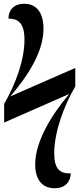

<svg xmlns="http://www.w3.org/2000/svg" viewBox="-20 -780 420 1020"><path d="M270 220C331 220 355 181 356 141C299 143 268 119 268 34C268 -81 323 -225 380 -321V-419L35 -268C136 -386 211 -510 211 -628C211 -710 176 -760 109 -760C48 -760 25 -721 25 -681C78 -681 110 -656 110 -569C110 -461 63 -333 2 -228V-129L348 -281C254 -170 167 -29 167 93C167 172 202 220 270 220Z"/></svg>

Font: Noto Serif Display ExtraCondensed ExtraBold
Style: Regular
Weight: 800
Width: 2
Designer: Monotype Design Team
Foundry: Monotype Imaging Inc.
Version: Version 2.009